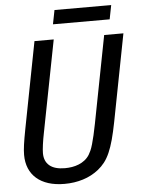

<svg xmlns="http://www.w3.org/2000/svg" viewBox="-59 -925 721 985"><g transform="rotate(-5 301.0 -432.5)"><path d="M259.3 -878.9H551.3L537.1 -806.6H245.1ZM233.4 14.2Q186.5 14.2 150.4 2.7Q114.3 -8.8 89.6 -30.3Q64.9 -51.8 52 -82.5Q39.1 -113.3 39.1 -151.9Q39.1 -173.3 43.2 -203.6Q47.4 -233.9 56.2 -279.8L143.1 -729H242.2L154.8 -279.8Q154.3 -276.9 154.1 -275.9Q153.8 -274.9 153.6 -273.4Q153.3 -272 152.8 -269.3Q152.3 -266.6 150.9 -259.8Q143.6 -223.6 139.9 -195.8Q136.2 -168 136.2 -152.3Q136.2 -110.8 162.8 -88.4Q189.5 -65.9 242.2 -65.9Q260.3 -65.9 278.6 -68.8Q296.9 -71.8 313.7 -78.6Q330.6 -85.4 344.7 -96.4Q358.9 -107.4 369.1 -123.5Q374.5 -132.3 379.9 -144.3Q385.3 -156.2 391.1 -176.3Q396.5 -194.8 402.6 -221.2Q408.7 -247.6 415 -279.8L502 -729H601.1L514.2 -279.8Q503.9 -227.5 493.7 -189.9Q483.4 -152.3 471.2 -124.5Q459 -96.7 443.8 -77.1Q428.7 -57.6 409.2 -42Q373.5 -13.7 328.9 0.2Q284.2 14.2 233.4 14.2Z"/></g></svg>

Font: Hack
Style: Italic
Weight: 400
Italic angle: -11°
Monospace: yes
Designer: Christopher Simpkins
Foundry: Christopher Simpkins
Version: Version 2.019; ttfautohint (v1.4.1) -l 4 -r 80 -G 350 -x 0 -